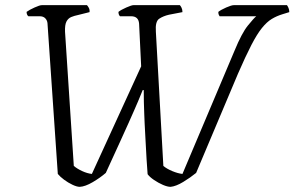

<svg xmlns="http://www.w3.org/2000/svg" viewBox="-20 -724 1141 744"><path d="M289 0Q278 0 261 -8Q244 -16 228.5 -27.5Q213 -39 204 -50L164 -634Q163 -645 155.5 -653Q148 -661 134 -661H90Q87 -663 85 -667.5Q83 -672 83 -678Q94 -686 114 -695Q134 -704 142 -704H317Q320 -701 324 -694Q328 -687 327 -677L283 -666Q268 -663 256 -658Q244 -653 237.5 -640.5Q231 -628 232 -601L266 -81Q279 -70 298.5 -61Q318 -52 336 -50L527 -467L519 -632Q517 -661 488 -661H445Q442 -664 440.5 -668Q439 -672 439 -678Q449 -686 469.5 -695Q490 -704 497 -704H677Q680 -701 683.5 -694Q687 -687 687 -677L635 -667Q613 -662 597 -651.5Q581 -641 584 -601L613 -81Q626 -70 647.5 -61Q669 -52 687 -50L889 -528Q917 -596 940.5 -625Q964 -654 973 -661H831Q829 -664 827.5 -667.5Q826 -671 826 -678Q836 -686 856.5 -695Q877 -704 886 -704H1092Q1095 -700 1098 -693Q1101 -686 1101 -677L1075 -669Q1052 -662 1033 -650.5Q1014 -639 995 -615.5Q976 -592 954 -549.5Q932 -507 902 -438L740 -54Q718 -36 690 -19Q662 -2 641 0Q629 0 611.5 -7.5Q594 -15 577 -26.5Q560 -38 552 -49Q550 -71 548 -106.5Q546 -142 544 -179.5Q542 -217 540.5 -245.5Q539 -274 539 -282Q538 -301 537.5 -328.5Q537 -356 537 -375H533Q523 -350 515.5 -332.5Q508 -315 499.5 -295.5Q491 -276 478 -247Q465 -218 444 -172Q423 -126 390 -54Q368 -35 339 -18Q310 -1 289 0Z"/></svg>

Font: Texturina 72pt 72pt ExtraLight
Style: Italic
Weight: 200
Italic angle: -11°
Designer: Guillermo Torres Carreño
Foundry: Omnibus-Type
Version: Version 1.002; ttfautohint (v1.8.3)